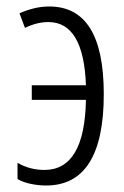

<svg xmlns="http://www.w3.org/2000/svg" viewBox="-20 -562 382 592"><path d="M122 10Q99 10 75 5Q51 0 34 -10V-60Q72 -38 117 -38Q241 -38 245 -254H78V-299H245Q238 -494 129 -494Q94 -494 57 -476L40 -521Q60 -530 83.5 -536Q107 -542 132 -542Q300 -542 300 -272Q300 10 122 10Z"/></svg>

Font: Noto Sans ExtraCondensed Light
Style: Regular
Weight: 300
Width: 2
Designer: Monotype Design Team
Foundry: Monotype Imaging Inc.
Version: Version 2.013; ttfautohint (v1.8.4.7-5d5b)